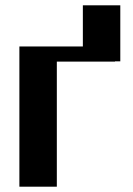

<svg xmlns="http://www.w3.org/2000/svg" viewBox="-20 -703 501 723"><path d="M53 0H194V-471H413V-472H433V-683H292V-528H53Z"/></svg>

Font: Aerodynamic
Style: Regular
Weight: 500
Designer: Google
Version: Version 2.000980; 2014